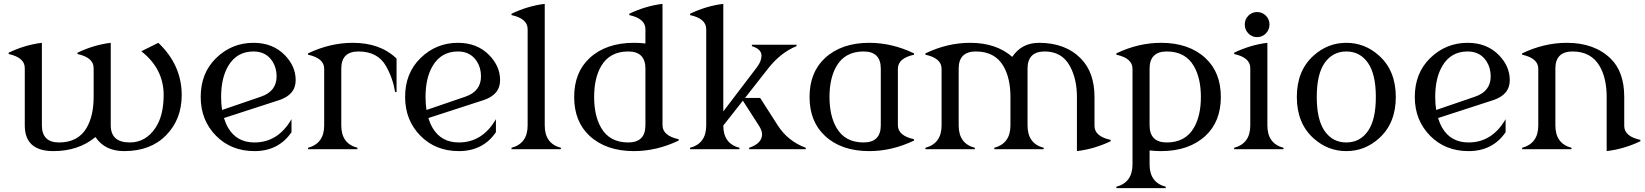

<svg xmlns="http://www.w3.org/2000/svg" viewBox="-20 -767 8457 987"><path d="M254.4 9.8Q107.4 9.8 107.4 -122.1V-417Q107.4 -471.2 24.4 -489.3V-496.1Q108.9 -536.6 195.3 -546.9V-123Q195.3 -34.7 283.7 -34.7Q381.3 -34.7 425.3 -109.9Q461.4 -171.9 461.4 -268.6V-417Q461.4 -471.2 378.4 -489.3V-496.1Q462.9 -536.6 549.3 -546.9V-123Q549.3 -34.7 647.5 -34.7Q729 -34.7 779.3 -109.9Q821.3 -172.9 821.3 -278.3Q821.3 -413.6 706.5 -503.4L793.9 -546.9Q914.1 -432.6 914.1 -278.3Q914.1 -153.3 833.5 -71.3Q753.9 9.8 618.2 9.8Q519 9.8 470.7 -62.5Q383.3 9.8 254.4 9.8Z M1121.6 -201.7Q1121.6 -201.7 1321.3 -270Q1401.9 -297.4 1401.9 -374.5Q1401.9 -418.5 1380.4 -451.7Q1347.7 -502.4 1283.2 -502.4Q1196.8 -502.4 1152.8 -427.2Q1116.7 -365.2 1116.7 -268.6Q1116.7 -232.4 1121.6 -201.7ZM1288.1 9.8Q1168.5 9.8 1090.8 -68.8Q1011.7 -148.9 1011.7 -268.6Q1011.7 -391.1 1090.8 -468.3Q1171.4 -546.9 1283.2 -546.9Q1382.8 -546.9 1444.8 -482.9Q1500 -425.8 1500 -355Q1500 -279.8 1414.1 -252L1131.3 -160.2Q1139.6 -132.8 1152.8 -109.9Q1196.8 -34.7 1288.1 -34.7Q1409.2 -34.7 1478.5 -154.3V-87.4Q1412.1 9.8 1288.1 9.8Z M1563.5 0V-7.3Q1646.5 -29.8 1646.5 -122.1V-413.6Q1646.5 -467.8 1563.5 -485.8V-492.7Q1676.8 -546.9 1793.5 -546.9Q1935.1 -546.9 2018.6 -465.8V-293.9H2011.2Q1999.5 -365.2 1964.4 -427.2Q1921.9 -502.4 1822.8 -502.4Q1734.4 -502.4 1734.4 -414.1V-122.1Q1734.4 -28.8 1817.4 -7.3V0Z M2172.4 -201.7Q2172.4 -201.7 2372.1 -270Q2452.6 -297.4 2452.6 -374.5Q2452.6 -418.5 2431.2 -451.7Q2398.4 -502.4 2334 -502.4Q2247.6 -502.4 2203.6 -427.2Q2167.5 -365.2 2167.5 -268.6Q2167.5 -232.4 2172.4 -201.7ZM2338.9 9.8Q2219.2 9.8 2141.6 -68.8Q2062.5 -148.9 2062.5 -268.6Q2062.5 -391.1 2141.6 -468.3Q2222.2 -546.9 2334 -546.9Q2433.6 -546.9 2495.6 -482.9Q2550.8 -425.8 2550.8 -355Q2550.8 -279.8 2464.8 -252L2182.1 -160.2Q2190.4 -132.8 2203.6 -109.9Q2247.6 -34.7 2338.9 -34.7Q2460 -34.7 2529.3 -154.3V-87.4Q2462.9 9.8 2338.9 9.8Z M2609.4 0V-7.3Q2692.4 -29.3 2692.4 -122.1V-617.2Q2692.4 -671.4 2609.4 -689.5V-696.3Q2693.8 -736.8 2780.3 -747.1V-122.1Q2780.3 -28.8 2863.3 -7.3V0Z M3238.8 9.8Q3095.7 9.8 3010.7 -68.8Q2931.6 -142.1 2931.6 -268.6Q2931.6 -395 3010.7 -468.3Q3095.7 -546.9 3238.8 -546.9Q3268.6 -546.9 3297.9 -543.5V-617.2Q3297.9 -671.4 3214.8 -689.5V-696.3Q3299.3 -736.8 3385.7 -747.1V-123.5Q3385.7 -69.3 3468.8 -51.3V-44.4Q3355.5 9.8 3238.8 9.8ZM3209.5 -34.7Q3297.9 -34.7 3297.9 -123V-414.1Q3297.9 -502.4 3209.5 -502.4Q3114.3 -502.4 3070.3 -427.2Q3034.2 -365.2 3034.2 -268.6Q3034.2 -171.9 3070.3 -109.9Q3113.8 -34.7 3209.5 -34.7Z M3527.3 0V-7.3Q3610.4 -29.3 3610.4 -122.1V-617.2Q3610.4 -671.4 3527.3 -689.5V-696.3Q3611.8 -736.8 3698.2 -747.1V-194.3L3871.1 -421.4Q3894.5 -452.1 3894.5 -481Q3894.5 -514.6 3845.2 -529.8V-537.1H4074.7V-529.8Q3993.2 -497.1 3928.7 -415L3810.1 -263.7H3887.7L3978 -122.6Q4029.8 -41.5 4122.1 -7.3V0H3831.1V-7.3Q3897.5 -29.8 3897.5 -76.7Q3897.5 -96.2 3881.3 -121.1L3798.8 -249.5L3698.2 -121.6Q3698.2 -28.8 3781.2 -7.3V0Z M4419.4 -34.7Q4507.8 -34.7 4507.8 -123V-414.1Q4507.8 -502.4 4419.4 -502.4Q4324.2 -502.4 4280.3 -427.2Q4244.1 -365.2 4244.1 -268.6Q4244.1 -171.9 4280.3 -109.9Q4323.7 -34.7 4419.4 -34.7ZM4448.7 9.8Q4304.2 9.8 4220.7 -68.8Q4141.6 -142.1 4141.6 -268.6Q4141.6 -395 4220.7 -468.3Q4305.7 -546.9 4448.7 -546.9Q4565.4 -546.9 4678.7 -492.7V-485.8Q4595.7 -467.8 4595.7 -413.6V-123.5Q4595.7 -69.3 4678.7 -51.3V-44.4Q4565.4 9.8 4448.7 9.8Z M4737.3 0V-7.3Q4820.3 -29.8 4820.3 -122.1V-413.6Q4820.3 -467.8 4737.3 -485.8V-492.7Q4850.6 -546.9 4967.3 -546.9Q5101.1 -546.9 5183.6 -474.6Q5231.9 -546.9 5321.3 -546.9Q5457 -546.9 5536.6 -465.8Q5606.4 -394.5 5606.4 -268.6V-120.1Q5606.4 -65.9 5689.5 -47.9V-41Q5605.5 -1 5516.1 9.8V-268.6Q5516.1 -360.8 5480 -427.2Q5439 -502.4 5350.6 -502.4Q5262.2 -502.4 5262.2 -414.1V-122.1Q5262.2 -28.8 5345.2 -7.3V0H5091.3V-7.3Q5174.3 -29.8 5174.3 -122.1V-268.6Q5174.3 -365.2 5138.2 -427.2Q5094.2 -502.4 4996.6 -502.4Q4908.2 -502.4 4908.2 -414.1V-122.1Q4908.2 -28.8 4991.2 -7.3V0Z M5978 -34.7Q6073.2 -34.7 6117.2 -109.9Q6153.3 -171.9 6153.3 -268.6Q6153.3 -365.2 6117.2 -427.2Q6073.7 -502.4 5978 -502.4Q5889.6 -502.4 5889.6 -414.1V-123Q5889.6 -34.7 5978 -34.7ZM5718.8 200.2V192.9Q5801.8 170.9 5801.8 78.1V-413.6Q5801.8 -467.8 5718.8 -485.8V-492.7Q5832 -546.9 5948.7 -546.9Q6091.8 -546.9 6176.8 -468.3Q6255.9 -395 6255.9 -268.6Q6255.9 -142.1 6176.8 -68.8Q6091.8 9.8 5948.7 9.8Q5918.9 9.8 5889.6 6.3V78.1Q5889.6 171.4 5972.7 192.9V200.2Z M6397.5 -686.5Q6416 -705.1 6442.4 -705.1Q6468.8 -705.1 6487.3 -686.5Q6505.9 -668 6505.9 -640.9Q6505.9 -613.8 6487.3 -595Q6468.8 -576.2 6442.4 -576.2Q6416 -576.2 6397.5 -595Q6378.9 -613.8 6378.9 -640.9Q6378.9 -668 6397.5 -686.5ZM6324.2 0V-7.3Q6407.2 -29.3 6407.2 -122.1V-417Q6407.2 -471.2 6324.2 -489.3V-496.1Q6408.7 -536.6 6495.1 -546.9V-122.1Q6495.1 -28.8 6578.1 -7.3V0Z M6731.9 -56.6Q6646.5 -133.8 6646.5 -268.6Q6646.5 -403.3 6731.9 -480.5Q6805.2 -546.9 6900.9 -546.9Q6996.6 -546.9 7069.8 -480.5Q7155.3 -403.3 7155.3 -268.6Q7155.3 -133.8 7069.8 -56.6Q6996.6 9.8 6900.9 9.8Q6805.2 9.8 6731.9 -56.6ZM7012.7 -94.2Q7052.7 -152.3 7052.7 -268.6Q7052.7 -384.8 7012.7 -442.9Q6971.7 -502.4 6900.9 -502.4Q6830.6 -502.4 6789.1 -442.9Q6749 -385.3 6749 -268.6Q6749 -151.9 6789.1 -94.2Q6830.1 -34.7 6900.9 -34.7Q6971.7 -34.7 7012.7 -94.2Z M7362.8 -201.7Q7362.8 -201.7 7562.5 -270Q7643.1 -297.4 7643.1 -374.5Q7643.1 -418.5 7621.6 -451.7Q7588.9 -502.4 7524.4 -502.4Q7438 -502.4 7394 -427.2Q7357.9 -365.2 7357.9 -268.6Q7357.9 -232.4 7362.8 -201.7ZM7529.3 9.8Q7409.7 9.8 7332 -68.8Q7252.9 -148.9 7252.9 -268.6Q7252.9 -391.1 7332 -468.3Q7412.6 -546.9 7524.4 -546.9Q7624 -546.9 7686 -482.9Q7741.2 -425.8 7741.2 -355Q7741.2 -279.8 7655.3 -252L7372.6 -160.2Q7380.9 -132.8 7394 -109.9Q7438 -34.7 7529.3 -34.7Q7650.4 -34.7 7719.7 -154.3V-87.4Q7653.3 9.8 7529.3 9.8Z M7804.7 0V-7.3Q7887.7 -29.8 7887.7 -122.1V-413.6Q7887.7 -467.8 7804.7 -485.8V-492.7Q7918 -546.9 8034.7 -546.9Q8176.3 -546.9 8259.8 -465.8Q8329.6 -397.9 8329.6 -268.6V-120.1Q8329.6 -65.9 8412.6 -47.9V-41Q8328.6 -1 8239.3 9.8V-268.6Q8239.3 -365.2 8203.1 -427.2Q8159.2 -502.4 8064 -502.4Q7975.6 -502.4 7975.6 -414.1V-122.1Q7975.6 -28.8 8058.6 -7.3V0Z"/></svg>

Font: Modern Antiqua
Style: Book
Weight: 400
Designer: Wojciech Kalinowski "wmk69" (wmk69@o2.pl)
Foundry: Wojciech Kalinowski "wmk69" (wmk69@o2.pl)
Version: Version 3.1.0; 2021-05-28